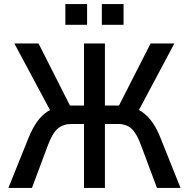

<svg xmlns="http://www.w3.org/2000/svg" viewBox="-20 -917 922 937"><path d="M21 0 120 -246Q139 -292 161.5 -323.5Q184 -355 213 -373.5Q242 -392 277 -397L232 -365L50 -705H168L331 -383L312 -402H390V-705H492V-402H570L551 -383L715 -705H831L650 -365L606 -397Q643 -392 672.5 -371.5Q702 -351 724 -319.5Q746 -288 762 -247L861 0H746L669 -206Q649 -262 624 -287Q599 -312 554 -312H492V0H390V-312H329Q289 -312 262.5 -290Q236 -268 213 -206L136 0ZM477 -796V-897H583V-796ZM299 -796V-897H405V-796Z"/></svg>

Font: Nunito Sans 7pt Condensed SemiBold
Style: Regular
Weight: 600
Width: 3
Designer: Vernon Adams
Foundry: Vernon Adams
Version: Version 3.101;gftools[0.9.27]